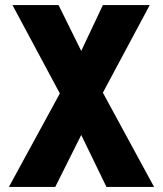

<svg xmlns="http://www.w3.org/2000/svg" viewBox="-20 -734 640 754"><path d="M15 0 215 -367 29 -714H210L299 -534L384 -714H568L384 -370L585 0H398L299 -204L197 0Z"/></svg>

Font: Noto Sans Mono Black
Style: Regular
Weight: 900
Designer: Monotype Design Team
Foundry: Monotype Imaging Inc.
Version: Version 2.014